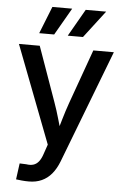

<svg xmlns="http://www.w3.org/2000/svg" viewBox="-62 -788 672 1037"><g transform="rotate(5 274.0 -269.0)"><path d="M64.9 200.7 76.7 113.3 112.8 114.7Q134.3 118.2 150.9 113.3Q167.5 108.4 179.9 93.3Q192.4 78.1 201.2 51.3L219.2 -1L16.6 -529.3H129.4L234.4 -233.9Q250.5 -189 263.2 -144Q275.9 -99.1 289.1 -54.2H258.8Q272 -99.1 285.2 -144.3Q298.3 -189.5 314 -233.9L419.9 -529.3H531.2L295.9 84Q280.3 124 257.6 151.1Q234.9 178.2 204.3 192.1Q173.8 206.1 134.8 206.1Q114.3 206.1 96.2 204.3Q78.1 202.6 64.9 200.7ZM201.7 -596.7H120.6L179.2 -744.1H286.6ZM357.9 -596.7H275.4L359.9 -744.1H470.7Z"/></g></svg>

Font: Inter 24pt Medium
Style: Regular
Weight: 500
Designer: Rasmus Andersson
Foundry: rsms
Version: Version 4.001;git-66647c0bb